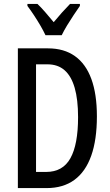

<svg xmlns="http://www.w3.org/2000/svg" viewBox="-20 -961 563 981"><path d="M475.1 -366.7Q475.1 -246.6 446 -165Q417 -83.5 359.9 -41.7Q302.7 0 218.3 0H71.3V-713.9H225.6Q307.1 -713.9 362.8 -674.3Q418.5 -634.8 446.8 -557.4Q475.1 -480 475.1 -366.7ZM378.9 -362.3Q378.9 -452.1 361.6 -512.2Q344.2 -572.3 309.8 -602.3Q275.4 -632.3 222.7 -632.3H164.1V-82.5H215.8Q300.8 -82.5 339.8 -152.6Q378.9 -222.7 378.9 -362.3ZM212.4 -781.2Q202.1 -803.2 186.8 -829.6Q171.4 -856 154.1 -882.3Q136.7 -908.7 120.1 -930.7V-940.9H171.4Q189.5 -923.8 211.2 -898.7Q232.9 -873.5 254.4 -847.7Q278.8 -877 296.4 -896.7Q314 -916.5 337.9 -940.9H388.2V-930.7Q374 -910.2 356.4 -884Q338.9 -857.9 322.5 -830.8Q306.2 -803.7 295.4 -781.2Z"/></svg>

Font: Open Sans Condensed Medium
Style: Regular
Weight: 500
Width: 3
Designer: Monotype Design Team
Foundry: Monotype Imaging Inc.
Version: Version 3.000